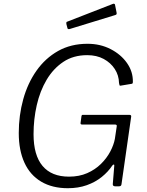

<svg xmlns="http://www.w3.org/2000/svg" viewBox="-20 -983 775 1013"><path d="M338 10Q256 10 197.5 -24.5Q139 -59 109 -124.5Q79 -190 79 -281Q79 -374 102.5 -459Q126 -544 172.5 -610Q219 -676 286.5 -714Q354 -752 442 -752Q509 -752 563.5 -724Q618 -696 650 -650.5Q682 -605 681 -551Q681 -542 676 -541L616 -531Q612 -530 610.5 -533.5Q609 -537 608 -545Q607 -586 585.5 -619Q564 -652 527 -672Q490 -692 440 -692Q367 -692 314 -656.5Q261 -621 226 -562Q191 -503 174 -428.5Q157 -354 157 -275Q157 -164 204.5 -107.5Q252 -51 344 -51Q398 -51 440 -69.5Q482 -88 512.5 -118Q543 -148 561.5 -183Q580 -218 586 -250L596 -317Q598 -326 586 -326H413Q404 -326 405 -334L410 -371Q411 -377 416 -377H663Q668 -377 670.5 -374.5Q673 -372 672 -367L621 -11Q620 0 608 0H588Q575 0 575 -11L583 -110Q583 -115 580 -115Q577 -115 572 -109Q551 -77 517 -49.5Q483 -22 438 -6Q393 10 338 10ZM587 -957 595 -917Q596 -912 595 -908.5Q594 -905 586 -903L348 -830Q342 -828 338.5 -830.5Q335 -833 335 -838L330 -857Q329 -867 333 -868L577 -963Q580 -964 583.5 -962.5Q587 -961 587 -957Z"/></svg>

Font: Libre Franklin Thin Light
Style: Italic
Weight: 300
Italic angle: -8°
Version: Version 3.000